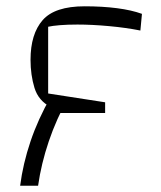

<svg xmlns="http://www.w3.org/2000/svg" viewBox="-20 -660 513 610"><path d="M155 -301 141 -315V-320Q102 -340 89.5 -381Q77 -422 77 -470Q77 -552 115.5 -596Q154 -640 249 -640Q305 -640 351.5 -634Q398 -628 431 -616L426 -563Q381 -572 326.5 -577Q272 -582 226 -582Q194 -582 170 -580Q146 -578 133 -575V-363L314 -335V-301ZM44 -70Q53 -140 77 -211Q101 -282 141 -352H198Q159 -282 135 -211Q111 -140 101 -70Z"/></svg>

Font: Changa ExtraLight
Style: Regular
Weight: 250
Designer: Eduardo Rodriguez Tunni
Foundry: Eduardo Rodriguez Tunni
Version: Version 3.002; ttfautohint (v1.8.2)